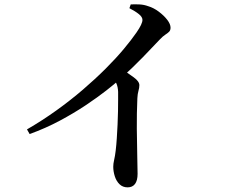

<svg xmlns="http://www.w3.org/2000/svg" viewBox="-20 -800 1040 868"><path d="M102 -215Q171 -255 234.5 -300.5Q298 -346 354.5 -394.5Q411 -443 458 -490Q505 -537 540 -579Q575 -621 597 -653Q624 -692 624 -710Q624 -723 608 -736Q592 -749 565 -763L571 -780Q590 -781 610.5 -780Q631 -779 650 -772Q674 -765 697.5 -747.5Q721 -730 736 -710.5Q751 -691 751 -675Q751 -663 744.5 -656.5Q738 -650 727 -643Q716 -636 702 -621Q671 -588 625 -540.5Q579 -493 520 -440Q499 -421 460 -390.5Q421 -360 368 -324.5Q315 -289 250.5 -254.5Q186 -220 114 -194ZM557 47Q535 47 520.5 33Q506 19 499 -3Q492 -25 492 -46Q492 -60 496 -77Q500 -94 503 -119Q506 -144 508 -174.5Q510 -205 511.5 -236.5Q513 -268 513.5 -297Q514 -326 514 -349Q514 -372 514 -385Q513 -407 506.5 -422Q500 -437 485 -457L526 -491Q559 -469 584.5 -450.5Q610 -432 610 -415Q610 -403 606 -389.5Q602 -376 601 -356Q598 -287 598.5 -218.5Q599 -150 600.5 -96Q602 -42 602 -14Q602 16 590.5 31.5Q579 47 557 47Z"/></svg>

Font: Noto Serif SC ExtraLight SemiBold
Style: Regular
Weight: 600
Version: Version 2.002-H1;hotconv 1.1.0;makeotfexe 2.6.0